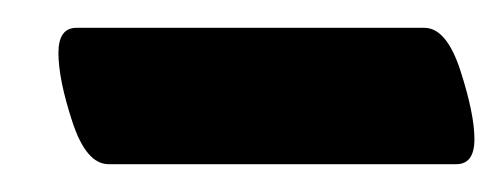

<svg xmlns="http://www.w3.org/2000/svg" viewBox="-20 -118 361 138"><path d="M321 -18Q321 0 308 0H58Q42 0 32 -30.5Q22 -61 22 -80Q22 -98 35 -98H285Q301 -98 311 -67Q321 -36 321 -18Z"/></svg>

Font: Cairo SemiBold
Style: Italic
Weight: 600
Italic angle: -13°
Designer: Mohamed Gaber, Accademia di Belle Arti di Urbino and others
Foundry: Kief Type Foundry, Accademia di Belle Arti di Urbino and others
Version: Version 3.011